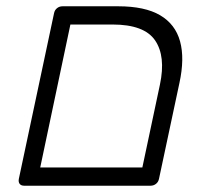

<svg xmlns="http://www.w3.org/2000/svg" viewBox="-20 -591 648 611"><path d="M57 0Q47 0 42.5 -6Q38 -12 40 -22L152 -549Q154 -559 161.5 -565Q169 -571 179 -571H356Q441 -571 489.5 -542.5Q538 -514 553 -459.5Q568 -405 551 -327L486 -22Q484 -12 476.5 -6Q469 0 459 0ZM108 -58H433L489 -322Q508 -412 473.5 -462.5Q439 -513 338 -513H204Z"/></svg>

Font: Rubik Light
Style: Italic
Weight: 300
Italic angle: -12°
Designer: Hubert and Fischer
Foundry: Hubert and Fischer
Version: Version 2.300;gftools[0.9.30]